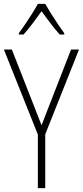

<svg xmlns="http://www.w3.org/2000/svg" viewBox="-20 -969 427 989"><path d="M194 -324 346 -714H387L213 -277V0H175V-276L0 -714H41ZM213 -949Q226 -926 244.5 -896.5Q263 -867 281.5 -840Q300 -813 311 -798V-791H288Q265 -816 240 -849Q215 -882 194 -911Q174 -883 148.5 -849Q123 -815 101 -791H77V-798Q91 -817 109.5 -844Q128 -871 145.5 -899Q163 -927 175 -949Z"/></svg>

Font: Noto Sans Sinhala Condensed ExtraLight
Style: Regular
Weight: 200
Width: 3
Designer: Jelle Bosma - Monotype Design Team
Foundry: Monotype Imaging Inc.
Version: Version 2.006; ttfautohint (v1.8.4.7-5d5b)